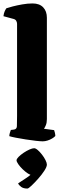

<svg xmlns="http://www.w3.org/2000/svg" viewBox="-30 -820 357 1114"><path d="M218 0Q205 0 178 -3Q151 -6 119.5 -11Q88 -16 62 -21Q36 -26 24 -30Q24 -38 27 -48.5Q30 -59 33 -66L50 -68Q67 -70 68 -87Q69 -104 69 -147V-682Q69 -690 64.5 -698.5Q60 -707 49 -710L-10 -726Q-8 -743 -2.5 -755Q3 -767 7 -772Q18 -776 43 -782.5Q68 -789 99 -794.5Q130 -800 159 -800Q199 -800 220.5 -777.5Q242 -755 242 -717V-129Q242 -108 236 -93.5Q230 -79 225 -73L284 -65Q286 -60 288.5 -49.5Q291 -39 291 -31Q285 -24 272.5 -16.5Q260 -9 245.5 -4.5Q231 0 218 0ZM129 274Q106 274 93 264.5Q80 255 75 244Q100 228 126.5 210Q153 192 170 171L159 197Q148 197 132.5 187Q117 177 101.5 162Q86 147 76 132.5Q66 118 66 110Q66 102 78 90Q90 78 107 66.5Q124 55 141 47.5Q158 40 168 40Q177 40 189.5 51Q202 62 214 77.5Q226 93 234 109Q242 125 242 135Q242 148 227 171Q212 194 191 217.5Q170 241 152.5 257.5Q135 274 129 274Z"/></svg>

Font: Texturina Medium 12pt Black
Style: Regular
Weight: 900
Version: Version 1.002